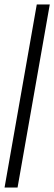

<svg xmlns="http://www.w3.org/2000/svg" viewBox="-50 -731 244 864"><path d="M-29.5 113 115.5 -711H174L29 113Z"/></svg>

Font: Anybody ExtraExpanded Light
Style: Italic
Weight: 300
Width: 8
Italic angle: -10°
Designer: Tyler Finck
Foundry: Etcetera Type Company
Version: Version 1.010; ttfautohint (v1.8.3) -l 8 -r 50 -G 200 -x 14 